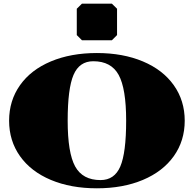

<svg xmlns="http://www.w3.org/2000/svg" viewBox="-20 -1020 1060 1050"><path d="M399.9 -972.2 428.2 -1000H591.8L620.1 -972.2V-828.1L591.8 -799.8H428.2L399.9 -828.1ZM761.5 -36.1Q652.3 9.8 509.8 9.8Q367.2 9.8 258.1 -36.1Q148.9 -82 89.4 -166Q29.8 -250 29.8 -359.9Q29.8 -469.7 89.4 -554Q148.9 -638.2 258.1 -684.1Q367.2 -730 509.8 -730Q652.3 -730 761.5 -684.1Q870.6 -638.2 930.4 -554Q990.2 -469.7 990.2 -359.9Q990.2 -250 930.4 -166Q870.6 -82 761.5 -36.1ZM529.8 -35.2Q606 -35.2 637.9 -109.6Q669.9 -184.1 669.9 -359.9Q669.9 -535.6 628.9 -610.4Q587.9 -685.1 490.2 -685.1Q414.1 -685.1 382.1 -610.4Q350.1 -535.6 350.1 -359.9Q350.1 -184.1 391.1 -109.6Q432.1 -35.2 529.8 -35.2Z"/></svg>

Font: Yokawerad
Style: Regular
Weight: 500
Designer: gluk
Foundry: gluk
Version: Version 0.79